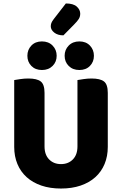

<svg xmlns="http://www.w3.org/2000/svg" viewBox="-20 -1070 704 1108"><path d="M62 -222V-608Q74 -610 97 -613.5Q120 -617 143 -617Q193 -617 215 -600Q237 -583 237 -534V-225Q237 -177 263.5 -150Q290 -123 332 -123Q374 -123 400.5 -150Q427 -177 427 -225V-608Q439 -610 462 -613.5Q485 -617 508 -617Q558 -617 580 -600Q602 -583 602 -534V-222Q602 -168 583.5 -123.5Q565 -79 530 -47.5Q495 -16 445 1Q395 18 332 18Q269 18 219 1Q169 -16 134 -47.5Q99 -79 80.5 -123.5Q62 -168 62 -222ZM222 -666Q184 -666 161 -689.5Q138 -713 138 -748Q138 -783 161 -807Q184 -831 222 -831Q260 -831 283.5 -807Q307 -783 307 -748Q307 -713 283.5 -689.5Q260 -666 222 -666ZM438 -666Q400 -666 376.5 -689.5Q353 -713 353 -748Q353 -783 376.5 -807Q400 -831 438 -831Q476 -831 499 -807Q522 -783 522 -748Q522 -713 499 -689.5Q476 -666 438 -666ZM360 -1050Q403 -1050 423 -1032Q443 -1014 443 -991Q443 -974 434.5 -960.5Q426 -947 408 -929L346 -866Q313 -866 293 -882Q273 -898 273 -918Q273 -928 276.5 -937.5Q280 -947 291 -961Z"/></svg>

Font: Baloo 2 Latin ExtraBold
Style: Regular
Weight: 400
Designer: Sarang Kulkarni and Ek Type
Foundry: Ek Type
Version: Version 1.001